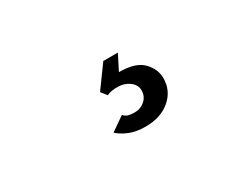

<svg xmlns="http://www.w3.org/2000/svg" viewBox="-43 -173 733 583"><g transform="rotate(-30 323.5 118.5)"><path d="M343 237Q311 237 287.5 227.5Q264 218 249 204L298 170Q304 177.5 312.5 180.2Q321 183 335 183Q357 183 372 169.5Q387 156 387 135Q387 116 369.8 103Q352.5 90 329 90Q317 90 307.8 91.5Q298.5 93 291 97L275 77L331 0H382L355 53Q413.5 53 438.2 78.8Q463 104.5 463 136Q463 180 429.8 208.5Q396.5 237 343 237Z"/></g></svg>

Font: Undotted
Style: Regular
Weight: 400
Designer: Delve Withrington, Dave Bailey, Thomas Jockin
Foundry: Delve Fonts LLC
Version: Version 4.000